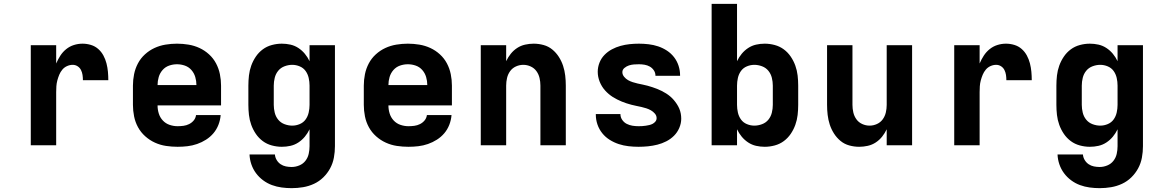

<svg xmlns="http://www.w3.org/2000/svg" viewBox="-20 -755 6040 998"><path d="M140 0V-520H272V-425Q281 -446 293.5 -465.5Q306 -485 324 -499.5Q342 -514 364 -521Q386 -528 409 -528Q431 -528 452.5 -521.5Q474 -515 490.5 -500.5Q507 -486 517.5 -466.5Q528 -447 533.5 -425.5Q539 -404 541 -382Q543 -360 543 -338H411Q411 -352 409 -365.5Q407 -379 401 -391Q395 -403 383.5 -410.5Q372 -418 358 -418Q343 -418 328.5 -411.5Q314 -405 304 -393Q294 -381 288 -366.5Q282 -352 278 -337Q274 -322 273 -306.5Q272 -291 272 -276V0Z M903 8Q873 8 843 3.5Q813 -1 785.5 -13.5Q758 -26 735 -46.5Q712 -67 697.5 -93.5Q683 -120 677 -150Q671 -180 671 -210V-310Q671 -340 677 -369.5Q683 -399 697 -425.5Q711 -452 733.5 -472.5Q756 -493 783 -505.5Q810 -518 840 -523Q870 -528 900 -528Q930 -528 960 -523Q990 -518 1017 -505.5Q1044 -493 1066.5 -472.5Q1089 -452 1103 -425.5Q1117 -399 1123 -369.5Q1129 -340 1129 -310V-207H799Q799 -185 805.5 -164.5Q812 -144 826.5 -128.5Q841 -113 861.5 -106Q882 -99 903 -99Q918 -99 933.5 -101Q949 -103 963 -110Q977 -117 987 -129Q997 -141 999 -157H1127Q1125 -131 1115.5 -106.5Q1106 -82 1089.5 -62.5Q1073 -43 1051 -29Q1029 -15 1004.5 -6.5Q980 2 954.5 5Q929 8 903 8ZM799 -313H1001Q1001 -334 995 -354.5Q989 -375 975 -391Q961 -407 941 -414Q921 -421 900 -421Q879 -421 859 -414Q839 -407 825 -391Q811 -375 805 -354.5Q799 -334 799 -313Z M1496 223Q1470 223 1444 219.5Q1418 216 1393.5 207Q1369 198 1347.5 182Q1326 166 1310.5 145Q1295 124 1286.5 99Q1278 74 1277 48H1409Q1410 63 1418 76.5Q1426 90 1438.5 98.5Q1451 107 1466 110Q1481 113 1496 113Q1516 113 1535.5 105Q1555 97 1567.5 81Q1580 65 1584.5 45Q1589 25 1589 5V-83Q1579 -62 1564.5 -44.5Q1550 -27 1531 -14.5Q1512 -2 1490 3Q1468 8 1445 8Q1419 8 1393 1Q1367 -6 1346 -21.5Q1325 -37 1310 -59Q1295 -81 1286 -106Q1277 -131 1274 -157.5Q1271 -184 1271 -210V-310Q1271 -336 1274 -362.5Q1277 -389 1286 -414Q1295 -439 1310 -461Q1325 -483 1346 -498.5Q1367 -514 1393 -521Q1419 -528 1445 -528Q1468 -528 1490 -523Q1512 -518 1531 -505.5Q1550 -493 1564.5 -475.5Q1579 -458 1589 -437V-520H1721V5Q1721 35 1715.5 64.5Q1710 94 1696 120Q1682 146 1660.5 167Q1639 188 1612 200.5Q1585 213 1555.5 218Q1526 223 1496 223ZM1499 -102Q1519 -102 1538 -110Q1557 -118 1568.5 -134Q1580 -150 1584.5 -170Q1589 -190 1589 -210V-310Q1589 -330 1584.5 -350Q1580 -370 1568.5 -386Q1557 -402 1538 -410Q1519 -418 1499 -418Q1479 -418 1459 -410.5Q1439 -403 1426 -387Q1413 -371 1408 -350.5Q1403 -330 1403 -310V-210Q1403 -190 1408 -169.5Q1413 -149 1426 -133Q1439 -117 1459 -109.5Q1479 -102 1499 -102Z M2103 8Q2073 8 2043 3.5Q2013 -1 1985.5 -13.5Q1958 -26 1935 -46.5Q1912 -67 1897.5 -93.5Q1883 -120 1877 -150Q1871 -180 1871 -210V-310Q1871 -340 1877 -369.5Q1883 -399 1897 -425.5Q1911 -452 1933.5 -472.5Q1956 -493 1983 -505.5Q2010 -518 2040 -523Q2070 -528 2100 -528Q2130 -528 2160 -523Q2190 -518 2217 -505.5Q2244 -493 2266.5 -472.5Q2289 -452 2303 -425.5Q2317 -399 2323 -369.5Q2329 -340 2329 -310V-207H1999Q1999 -185 2005.5 -164.5Q2012 -144 2026.5 -128.5Q2041 -113 2061.5 -106Q2082 -99 2103 -99Q2118 -99 2133.5 -101Q2149 -103 2163 -110Q2177 -117 2187 -129Q2197 -141 2199 -157H2327Q2325 -131 2315.5 -106.5Q2306 -82 2289.5 -62.5Q2273 -43 2251 -29Q2229 -15 2204.5 -6.5Q2180 2 2154.5 5Q2129 8 2103 8ZM1999 -313H2201Q2201 -334 2195 -354.5Q2189 -375 2175 -391Q2161 -407 2141 -414Q2121 -421 2100 -421Q2079 -421 2059 -414Q2039 -407 2025 -391Q2011 -375 2005 -354.5Q1999 -334 1999 -313Z M2479 0V-520H2611V-437Q2621 -458 2635 -475.5Q2649 -493 2668 -505.5Q2687 -518 2709.5 -523Q2732 -528 2754 -528Q2780 -528 2805.5 -521Q2831 -514 2851 -497.5Q2871 -481 2885 -459Q2899 -437 2907 -412.5Q2915 -388 2918 -362Q2921 -336 2921 -310V0H2789V-310Q2789 -330 2784.5 -349.5Q2780 -369 2768.5 -385Q2757 -401 2738.5 -409.5Q2720 -418 2700 -418Q2680 -418 2661.5 -409.5Q2643 -401 2631.5 -385Q2620 -369 2615.5 -349.5Q2611 -330 2611 -310V0Z M3299 8Q3273 8 3247 5Q3221 2 3196.5 -6Q3172 -14 3149.5 -28Q3127 -42 3110.5 -62.5Q3094 -83 3085.5 -108Q3077 -133 3077 -159Q3077 -159 3077 -160Q3077 -161 3077 -162H3205Q3205 -161 3205 -161Q3205 -161 3205 -161Q3205 -145 3214.5 -131.5Q3224 -118 3238 -111Q3252 -104 3267.5 -101.5Q3283 -99 3299 -99Q3308 -99 3317.5 -99.5Q3327 -100 3336.5 -101.5Q3346 -103 3355 -105Q3364 -107 3372.5 -111.5Q3381 -116 3387 -123.5Q3393 -131 3393 -141Q3393 -154 3384 -164.5Q3375 -175 3363.5 -181.5Q3352 -188 3339.5 -192Q3327 -196 3314 -199Q3301 -202 3288 -204.5Q3275 -207 3262 -210.5Q3249 -214 3236.5 -218Q3224 -222 3212 -227Q3200 -232 3188 -238Q3176 -244 3165 -251Q3154 -258 3144 -266.5Q3134 -275 3125 -285Q3116 -295 3109 -306.5Q3102 -318 3097 -330.5Q3092 -343 3089.5 -356Q3087 -369 3087 -382Q3087 -406 3096 -429Q3105 -452 3122 -469.5Q3139 -487 3160.5 -498.5Q3182 -510 3205.5 -516.5Q3229 -523 3253 -525.5Q3277 -528 3301 -528Q3326 -528 3351.5 -525Q3377 -522 3401 -514Q3425 -506 3446.5 -492Q3468 -478 3483.5 -458Q3499 -438 3507 -413.5Q3515 -389 3515 -364Q3515 -363 3515 -362.5Q3515 -362 3515 -361H3387Q3387 -361 3387 -361.5Q3387 -362 3387 -362Q3387 -377 3378.5 -389.5Q3370 -402 3357.5 -409Q3345 -416 3330.5 -418.5Q3316 -421 3301 -421Q3288 -421 3275 -420Q3262 -419 3249.5 -415Q3237 -411 3226 -402Q3215 -393 3215 -380Q3215 -367 3224 -356Q3233 -345 3244.5 -338.5Q3256 -332 3268.5 -328Q3281 -324 3294 -321Q3307 -318 3320 -315.5Q3333 -313 3345.5 -309.5Q3358 -306 3370.5 -302Q3383 -298 3395.5 -293Q3408 -288 3420 -282Q3432 -276 3443 -269Q3454 -262 3464 -253.5Q3474 -245 3482.5 -235Q3491 -225 3498.5 -213.5Q3506 -202 3511 -190Q3516 -178 3518.5 -165Q3521 -152 3521 -138Q3521 -114 3511 -90.5Q3501 -67 3483.5 -49.5Q3466 -32 3443.5 -20.5Q3421 -9 3397 -3Q3373 3 3348.5 5.5Q3324 8 3299 8Z M3955 8Q3932 8 3910 3Q3888 -2 3869 -14.5Q3850 -27 3835.5 -44.5Q3821 -62 3811 -83V0H3679V-735H3811V-437Q3821 -458 3835.5 -475.5Q3850 -493 3869 -505.5Q3888 -518 3910 -523Q3932 -528 3955 -528Q3981 -528 4007 -521Q4033 -514 4054 -498.5Q4075 -483 4090 -461Q4105 -439 4114 -414Q4123 -389 4126 -362.5Q4129 -336 4129 -310V-210Q4129 -184 4126 -157.5Q4123 -131 4114 -106Q4105 -81 4090 -59Q4075 -37 4054 -21.5Q4033 -6 4007 1Q3981 8 3955 8ZM3901 -102Q3921 -102 3941 -109.5Q3961 -117 3974 -133Q3987 -149 3992 -169.5Q3997 -190 3997 -210V-310Q3997 -330 3992 -350.5Q3987 -371 3974 -387Q3961 -403 3941 -410.5Q3921 -418 3901 -418Q3881 -418 3862 -410Q3843 -402 3831.5 -386Q3820 -370 3815.5 -350Q3811 -330 3811 -310V-210Q3811 -190 3815.5 -170Q3820 -150 3831.5 -134Q3843 -118 3862 -110Q3881 -102 3901 -102Z M4446 8Q4420 8 4394.5 1Q4369 -6 4349 -22.5Q4329 -39 4315 -61Q4301 -83 4293 -107.5Q4285 -132 4282 -158Q4279 -184 4279 -210V-520H4411V-210Q4411 -190 4415.5 -170.5Q4420 -151 4431.5 -135Q4443 -119 4461.5 -110.5Q4480 -102 4500 -102Q4520 -102 4538.5 -110.5Q4557 -119 4568.5 -135Q4580 -151 4584.5 -170.5Q4589 -190 4589 -210V-520H4721V0H4589V-83Q4579 -62 4565 -44.5Q4551 -27 4532 -14.5Q4513 -2 4490.5 3Q4468 8 4446 8Z M4940 0V-520H5072V-425Q5081 -446 5093.5 -465.5Q5106 -485 5124 -499.5Q5142 -514 5164 -521Q5186 -528 5209 -528Q5231 -528 5252.5 -521.5Q5274 -515 5290.5 -500.5Q5307 -486 5317.5 -466.5Q5328 -447 5333.5 -425.5Q5339 -404 5341 -382Q5343 -360 5343 -338H5211Q5211 -352 5209 -365.5Q5207 -379 5201 -391Q5195 -403 5183.5 -410.5Q5172 -418 5158 -418Q5143 -418 5128.5 -411.5Q5114 -405 5104 -393Q5094 -381 5088 -366.5Q5082 -352 5078 -337Q5074 -322 5073 -306.5Q5072 -291 5072 -276V0Z M5696 223Q5670 223 5644 219.5Q5618 216 5593.5 207Q5569 198 5547.5 182Q5526 166 5510.5 145Q5495 124 5486.5 99Q5478 74 5477 48H5609Q5610 63 5618 76.5Q5626 90 5638.5 98.5Q5651 107 5666 110Q5681 113 5696 113Q5716 113 5735.5 105Q5755 97 5767.5 81Q5780 65 5784.5 45Q5789 25 5789 5V-83Q5779 -62 5764.5 -44.5Q5750 -27 5731 -14.5Q5712 -2 5690 3Q5668 8 5645 8Q5619 8 5593 1Q5567 -6 5546 -21.5Q5525 -37 5510 -59Q5495 -81 5486 -106Q5477 -131 5474 -157.5Q5471 -184 5471 -210V-310Q5471 -336 5474 -362.5Q5477 -389 5486 -414Q5495 -439 5510 -461Q5525 -483 5546 -498.5Q5567 -514 5593 -521Q5619 -528 5645 -528Q5668 -528 5690 -523Q5712 -518 5731 -505.5Q5750 -493 5764.5 -475.5Q5779 -458 5789 -437V-520H5921V5Q5921 35 5915.5 64.5Q5910 94 5896 120Q5882 146 5860.5 167Q5839 188 5812 200.5Q5785 213 5755.5 218Q5726 223 5696 223ZM5699 -102Q5719 -102 5738 -110Q5757 -118 5768.5 -134Q5780 -150 5784.5 -170Q5789 -190 5789 -210V-310Q5789 -330 5784.5 -350Q5780 -370 5768.5 -386Q5757 -402 5738 -410Q5719 -418 5699 -418Q5679 -418 5659 -410.5Q5639 -403 5626 -387Q5613 -371 5608 -350.5Q5603 -330 5603 -310V-210Q5603 -190 5608 -169.5Q5613 -149 5626 -133Q5639 -117 5659 -109.5Q5679 -102 5699 -102Z"/></svg>

Font: Iosevka SS04 XBd Ex
Style: Regular
Weight: 800
Width: 7
Monospace: yes
Designer: Belleve Invis
Foundry: Belleve Invis
Version: Version 19.0.0; ttfautohint (v1.8.4)